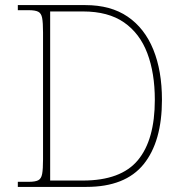

<svg xmlns="http://www.w3.org/2000/svg" viewBox="-20 -734 717 754"><path d="M50 0V-20H93Q118 -20 130 -26Q142 -32 145.5 -51Q149 -70 149 -108V-606Q149 -645 145.5 -663.5Q142 -682 130 -688Q118 -694 93 -694H50V-714H315Q415 -714 481.5 -668.5Q548 -623 582 -539.5Q616 -456 616 -342Q616 -178 544 -89Q472 0 319 0ZM305 -25Q455 -25 521.5 -105Q588 -185 588 -342Q588 -447 558.5 -525Q529 -603 467 -646Q405 -689 306 -689H177V-25Z"/></svg>

Font: Noto Serif Tamil Thin
Style: Italic
Weight: 100
Italic angle: -12°
Designer: Indian Type Foundry, Tom Grace, and the Monotype Design Team
Foundry: Monotype Imaging Inc.
Version: Version 2.003; ttfautohint (v1.8.4.7-5d5b)